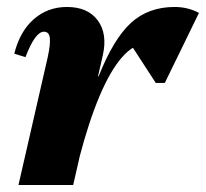

<svg xmlns="http://www.w3.org/2000/svg" viewBox="-20 -531 591 551"><path d="M154 -76 169 -312H263Q306 -420 356 -465.5Q406 -511 481 -511Q519 -511 551 -494L453 -293H427L342 -424H398V-405Q364 -405 330.5 -367Q297 -329 266 -256Q235 -183 207 -76ZM33 0 117 -367Q125 -404 123 -422Q121 -440 106 -440Q81 -440 53 -367L21 -377Q37 -441 77 -476Q117 -511 172 -511Q232 -511 260.5 -472.5Q289 -434 275 -372L190 0Z"/></svg>

Font: Platypi Light
Style: Bold Italic
Weight: 700
Italic angle: -13°
Version: Version 1.200